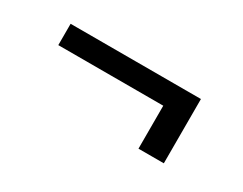

<svg xmlns="http://www.w3.org/2000/svg" viewBox="-38 -536 631 499"><g transform="rotate(30 277.0 -286.5)"><path d="M460.4 -190.4H384.3V-312V-319.3H377H69.3V-383.3H460.4Z"/></g></svg>

Font: Vazir Light UI
Style: Light-UI
Weight: 300
Designer: Saber Rastikerdar
Foundry: Saber Rastikerdar
Version: Version 30.0.0